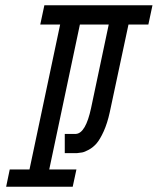

<svg xmlns="http://www.w3.org/2000/svg" viewBox="-20 -711 601 731"><path d="M271 -65.9 256.8 0H3.4L17.1 -65.9H92.3L209 -617.7H133.3L148.9 -690.9H560.5L544.9 -617.7H469.2L397.9 -283.7Q388.7 -241.7 374.8 -210.9Q360.8 -180.2 347.7 -165Q334.5 -149.9 318.4 -141.1Q302.2 -132.3 292.7 -130.6Q283.2 -128.9 272.5 -127.9Q270.5 -127.9 269.5 -127.9H226.6V-201.2H269.5Q306.2 -204.1 326.7 -299.3L394 -617.7H284.2L167.5 -65.9Z"/></svg>

Font: Anka/Coder Condensed
Style: Italic
Weight: 400
Width: 4
Italic angle: -12°
Monospace: yes
Version: Version 001.100